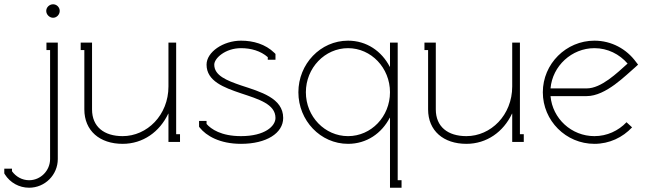

<svg xmlns="http://www.w3.org/2000/svg" viewBox="-163 -663 3037 897"><path d="M53 -612C53 -595 68 -580 85 -580C102 -580 116 -595 116 -612C116 -629 102 -643 85 -643C68 -643 53 -629 53 -612ZM54 -464V-429H71V80C71 134 27 179 -27 179C-60 179 -89 162 -107 137V125H-143V147L-140 152C-116 190 -74 214 -27 214C47 214 107 154 107 80V-464Z M267 -464H214V-429H231V-152C231 -52 303 9 410 9C505 9 583 -47 623 -132H624V0H678V-36H660V-464H624V-259C624 -125 524 -27 410 -27C323 -27 267 -71 267 -152V-429Z M963 -264C896 -287 838 -310 838 -361C838 -391 890 -438 963 -438C1010 -438 1055 -425 1088 -396V-384H1124V-411L1119 -416C1077 -457 1020 -473 963 -473C880 -473 802 -420 802 -361C802 -284 883 -254 963 -227C1044 -200 1124 -177 1124 -112C1124 -74 1075 -27 963 -27C870 -27 823 -60 802 -84V-98H767V-71L770 -67C800 -29 863 9 963 9C1082 9 1160 -41 1160 -112C1160 -205 1054 -234 963 -264Z M1659 -232C1659 -118 1571 -27 1463 -27C1355 -27 1266 -118 1266 -232C1266 -346 1355 -438 1463 -438C1571 -438 1659 -346 1659 -232ZM1695 -464H1659V-351H1658C1620 -424 1550 -473 1463 -473C1334 -473 1231 -364 1231 -232C1231 -100 1334 9 1463 9C1550 9 1620 -40 1658 -113H1659V214H1713V179H1695Z M1873 -464H1820V-429H1837V-152C1837 -52 1909 9 2016 9C2111 9 2189 -47 2229 -132H2230V0H2284V-36H2266V-464H2230V-259C2230 -125 2130 -27 2016 -27C1929 -27 1873 -71 1873 -152V-429Z M2578 -250H2409C2418 -355 2508 -438 2614 -438C2676 -438 2731 -410 2769 -366C2720 -322 2646 -250 2578 -250ZM2409 -214H2578C2668 -214 2761 -312 2806 -350L2818 -361L2808 -374C2764 -434 2694 -473 2614 -473C2482 -473 2373 -365 2373 -232C2373 -99 2481 9 2614 9C2684 9 2746 -21 2790 -68L2764 -92C2726 -52 2673 -27 2614 -27C2507 -27 2418 -109 2409 -214Z"/></svg>

Font: Rawengulk
Style: Regular
Weight: 400
Version: Version 0.9